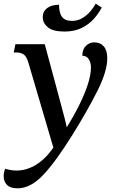

<svg xmlns="http://www.w3.org/2000/svg" viewBox="-51 -777 624 1047"><path d="M301 -605Q237 -605 209.5 -628.5Q182 -652 182 -683Q182 -714 205.5 -732.5Q229 -751 271 -751Q271 -706 287.5 -684.5Q304 -663 342 -663Q373 -663 398.5 -678.5Q424 -694 442.5 -716Q461 -738 471 -757L504 -736Q488 -705 461.5 -675Q435 -645 395.5 -625Q356 -605 301 -605ZM45 250Q6 250 -12.5 231.5Q-31 213 -31 184Q-31 165 -23 143Q8 153 39 153Q95 153 147 120.5Q199 88 240 28L103 -438Q94 -468 79 -479.5Q64 -491 36 -491H24L33 -536H193L265 -269Q280 -211 292.5 -166Q305 -121 313 -83Q350 -142 379.5 -201Q409 -260 427 -314Q445 -368 445 -410Q445 -434 433.5 -453.5Q422 -473 398 -473Q398 -508 417.5 -527Q437 -546 462 -546Q496 -546 515 -524Q534 -502 534 -459Q534 -389 480.5 -282Q427 -175 343 -40Q252 106 183.5 178Q115 250 45 250Z"/></svg>

Font: Noto Serif Medium
Style: Italic
Weight: 500
Italic angle: -12°
Designer: Monotype Design Team
Foundry: Monotype Imaging Inc.
Version: Version 2.014; ttfautohint (v1.8.4.7-5d5b)